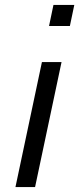

<svg xmlns="http://www.w3.org/2000/svg" viewBox="-20 -763 323 783"><path d="M180 -657 198 -743H283L265 -657ZM43 0 151 -510H231L123 0Z"/></svg>

Font: Saira SemiExpanded
Style: Italic
Weight: 400
Width: 6
Italic angle: -12°
Designer: Hector Gatti with collaboration of the Omnibus-Type team
Foundry: Omnibus-Type
Version: Version 1.101